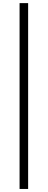

<svg xmlns="http://www.w3.org/2000/svg" viewBox="-20 -982 307 1236"><path d="M161.1 -961.9V234.4H106V-961.9Z"/></svg>

Font: Inter Display Light
Style: Regular
Weight: 300
Designer: Rasmus Andersson
Foundry: rsms
Version: Version 4.000;git-a52131595